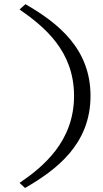

<svg xmlns="http://www.w3.org/2000/svg" viewBox="-20 -758 500 935"><path d="M102 157.4C254.5 69.3 420.8 -55.4 420.8 -291.1C420.8 -520.8 263.4 -645.5 104 -737.6L75.2 -711.9C196 -627.7 340.6 -509.9 340.6 -291.1C340.6 -69.3 190.1 54.5 75.2 132.7Z"/></svg>

Font: Biblismive
Style: Regular
Weight: 400
Designer: Susan Drake
Foundry: Susan Drake
Version: Version 1.0; ttfautohint (v1.8.4.7-5d5b)